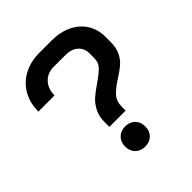

<svg xmlns="http://www.w3.org/2000/svg" viewBox="-197 -837 976 976"><g transform="rotate(-45 291.0 -349.0)"><path d="M228 -223Q228 -266 244 -296.5Q260 -327 282 -346.5Q304 -366 341 -391Q383 -420 402 -440Q421 -460 421 -491V-527Q421 -562 396 -584Q371 -606 330 -606H244Q199 -606 171.5 -576.5Q144 -547 144 -500H28Q28 -562 55 -609Q82 -656 131 -682Q180 -708 244 -708H330Q392 -708 439 -685.5Q486 -663 512 -622Q538 -581 538 -527V-491Q538 -449 523.5 -420Q509 -391 488 -373Q467 -355 432 -333Q388 -305 366.5 -280.5Q345 -256 345 -215V-190H228ZM214 -63Q214 -95 234 -115Q254 -135 287 -135Q319 -135 339 -115Q359 -95 359 -63Q359 -30 339 -10Q319 10 287 10Q254 10 234 -10Q214 -30 214 -63Z"/></g></svg>

Font: Bai Jamjuree SemiBold
Style: Regular
Weight: 600
Version: Version 1.000; ttfautohint (v1.6)